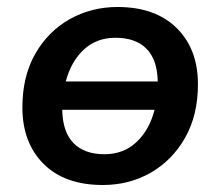

<svg xmlns="http://www.w3.org/2000/svg" viewBox="-20 -519 630 549"><path d="M274 10Q165 10 104.5 -50.5Q44 -111 44 -212Q44 -300 80.5 -364.5Q117 -429 179 -464Q241 -499 316 -499Q424 -499 485 -439Q546 -379 546 -278Q546 -190 509.5 -125.5Q473 -61 411.5 -25.5Q350 10 274 10ZM310 -411Q256 -411 219.5 -377Q183 -343 168 -286H431Q430 -348 399 -379.5Q368 -411 310 -411ZM279 -78Q333 -78 370 -112.5Q407 -147 422 -205H158Q159 -142 190 -110Q221 -78 279 -78Z"/></svg>

Font: Nunito Sans
Style: Bold Italic
Weight: 700
Italic angle: -9°
Designer: Vernon Adams
Foundry: Vernon Adams
Version: Version 3.006; ttfautohint (v1.8.3)